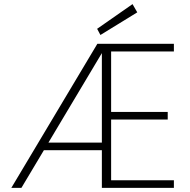

<svg xmlns="http://www.w3.org/2000/svg" viewBox="-20 -913 924 933"><path d="M35 0 453 -700H825V-663H520V-369H795V-332H520V-37H825V0H475V-655L84 0ZM168 -183 187 -220H495V-183ZM468 -743 452 -773 624 -893 647 -853Z"/></svg>

Font: DM Sans 10pt ExtraLight
Style: Regular
Weight: 250
Version: Version 4.004;gftools[0.9.30]